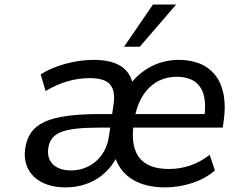

<svg xmlns="http://www.w3.org/2000/svg" viewBox="-20 -811 1022 841"><path d="M267.1 9.8C362.3 9.8 441.9 -34.7 486.8 -114.3C517.1 -34.7 590.8 9.8 703.6 9.8C781.7 9.8 867.2 -16.1 921.4 -64.5L898.4 -132.8C843.8 -89.4 781.2 -70.8 719.7 -70.8C606.9 -70.8 551.3 -128.4 563.5 -252H955.6L960 -282.7C983.9 -449.7 909.7 -548.8 762.7 -548.8C683.1 -548.8 610.4 -514.2 559.1 -453.1C541 -516.6 485.4 -548.8 390.1 -548.8C310.5 -548.8 219.2 -524.4 158.2 -485.4L179.7 -412.1C242.7 -450.7 308.6 -468.8 373.5 -468.8C455.1 -468.8 489.3 -437 477.5 -354L471.2 -311.5H423.3C189 -311.5 106 -270.5 90.3 -159.2C76.2 -61.5 145.5 10.3 267.1 9.8ZM753.9 -474.6C844.7 -474.6 888.2 -420.9 876.5 -311.5H573.2C598.1 -417.5 666 -474.6 753.9 -474.6ZM291.5 -64.5C221.7 -64.5 183.1 -102.5 191.4 -161.6C201.2 -229 252.9 -252 416 -252H462.9L457 -213.4C444.3 -122.1 374.5 -64.5 291.5 -64.5ZM592.3 -606.4 751.5 -791H649.9L523.4 -606.4Z"/></svg>

Font: Winston
Style: Italic
Weight: 400
Italic angle: -8.13011°
Designer: Vernon Adams, Kim Jin-seong, David Berlow, Cristiano Sobral
Foundry: The Winston Project Authors
Version: Version 3.004